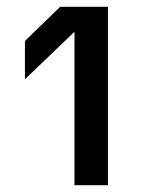

<svg xmlns="http://www.w3.org/2000/svg" viewBox="-20 -872 441 562"><path d="M198 -330V-779L53 -640V-752L156 -852H296V-330Z"/></svg>

Font: TikTok Sans 24pt Medium
Style: Regular
Weight: 500
Version: Version 4.000